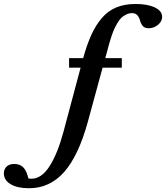

<svg xmlns="http://www.w3.org/2000/svg" viewBox="-288 -746 852 985"><path d="M-139.2 219.7Q-198.7 219.7 -233.4 199Q-268.1 178.2 -268.1 143.6Q-268.1 122.1 -254.2 108.6Q-240.2 95.2 -214.8 95.2Q-186 95.2 -168.7 112.5Q-151.4 129.9 -142.6 168.9Q-136.2 170.9 -127 170.9Q-74.7 170.9 -33.4 106.2Q7.8 41.5 37.6 -69.8L125.5 -398.9H66.4V-447.8H138.7Q158.2 -518.1 180.7 -567.4Q203.1 -616.7 234.6 -653.6Q266.1 -690.4 308.8 -708Q351.6 -725.6 407.7 -725.6Q468.8 -725.6 506.3 -707.8Q543.9 -689.9 543.9 -659.7Q543.9 -636.7 522.9 -618.9Q502 -601.1 474.6 -601.1Q454.1 -601.1 444.3 -612.8Q434.6 -624.5 429.2 -644.5Q418.9 -678.7 389.6 -678.7Q374 -678.7 359.6 -671.6Q345.2 -664.6 334.7 -654.8Q324.2 -645 314 -627.2Q303.7 -609.4 297.4 -595.5Q291 -581.5 283.2 -557.6Q275.4 -533.7 271.7 -520.5Q268.1 -507.3 261.7 -482.9L252 -447.8H336.9V-398.9H238.3L163.1 -123Q115.2 52.2 41.5 136Q-32.2 219.7 -139.2 219.7Z"/></svg>

Font: Elstob 6pt
Style: Italic
Weight: 700
Italic angle: -20°
Designer: Peter S. Baker
Version: Version 1.015